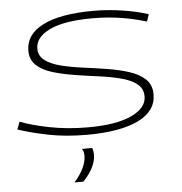

<svg xmlns="http://www.w3.org/2000/svg" viewBox="-53 -593 818 862"><g transform="rotate(-5 355.5 -162.0)"><path d="M13 -41 26 -75Q77 -55 157.5 -39Q238 -23 331 -23Q457 -23 526 -55Q595 -87 595 -139Q595 -175 568 -196Q541 -217 496 -228.5Q451 -240 397.5 -247Q344 -254 290.5 -262.5Q237 -271 192 -284.5Q147 -298 120 -323Q93 -348 93 -389Q93 -462 171.5 -502Q250 -542 401 -542Q463 -542 529.5 -532Q596 -522 646 -505L635 -473Q584 -489 523 -499Q462 -509 393 -509Q264 -509 199 -477.5Q134 -446 134 -395Q134 -361 161.5 -341Q189 -321 233.5 -310Q278 -299 331.5 -292Q385 -285 438.5 -276.5Q492 -268 537 -253.5Q582 -239 609 -213.5Q636 -188 636 -145Q636 -69 553.5 -29.5Q471 10 322 10Q227 10 148 -6Q69 -22 13 -41ZM294 71H341Q346 88 346 101Q346 130 330.5 160Q315 190 288 218H248Q274 189 288.5 159Q303 129 303 104Q303 82 294 71Z"/></g></svg>

Font: Georama ExtraExtended ExtraLight
Style: Italic
Weight: 200
Width: 8
Italic angle: -9°
Designer: Jean-Baptiste Levee
Foundry: Production Type
Version: Version 1.000